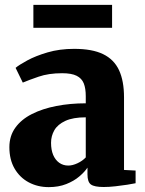

<svg xmlns="http://www.w3.org/2000/svg" viewBox="-20 -757 594 788"><path d="M180 11Q135 11 98.2 -8.5Q61.5 -28 40 -64.8Q18.5 -101.5 18.5 -153Q18.5 -199 43 -233Q67.5 -267 111 -289Q154.5 -311 211.2 -322Q268 -333 332 -333V-362.5Q332 -394 323.8 -414.8Q315.5 -435.5 294.5 -446Q273.5 -456.5 235 -456.5Q179.5 -456.5 138.2 -442.2Q97 -428 73.5 -418L44 -478.5Q58 -490.5 92 -509Q126 -527.5 175.2 -542Q224.5 -556.5 284.5 -556.5Q358.5 -556.5 403.2 -534.8Q448 -513 468.5 -469Q489 -425 489 -357.5V-59.5L536.5 -57V-5Q525.5 -2.5 503 1Q480.5 4.5 454.2 7.5Q428 10.5 405.5 10.5Q367.5 10.5 353.2 0.2Q339 -10 339 -41.5V-69Q327.5 -51.5 305.5 -32.8Q283.5 -14 251.8 -1.5Q220 11 180 11ZM260.5 -77.5Q277.5 -77.5 298 -87Q318.5 -96.5 332 -111V-275.5Q280 -275.5 248.5 -261Q217 -246.5 203.2 -222.8Q189.5 -199 189.5 -171Q189.5 -142 198.2 -121.2Q207 -100.5 223 -89Q239 -77.5 260.5 -77.5ZM440 -737V-643H117V-737Z"/></svg>

Font: Merriweather 48pt Black
Style: Regular
Weight: 900
Version: Version 2.100